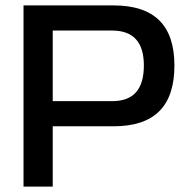

<svg xmlns="http://www.w3.org/2000/svg" viewBox="-20 -690 685 710"><path d="M400 -670H67V0H175V-223H400C551 -223 625 -297 625 -448C625 -596 551 -670 400 -670ZM175 -316V-577H395C473 -577 512 -534 512 -448C512 -359 473 -316 395 -316Z"/></svg>

Font: LT Wave Text Medium
Style: Regular
Weight: 500
Designer: Daniel Lyons
Version: Version 2.5 (Glyphs App)